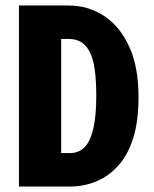

<svg xmlns="http://www.w3.org/2000/svg" viewBox="-20 -680 560 700"><path d="M125 0V-122H236Q268 -122 289 -144Q310 -166 320.5 -212.5Q331 -259 331 -330Q331 -386 325.5 -425.5Q320 -465 307.5 -490Q295 -515 276 -526.5Q257 -538 231 -538H125V-660H229Q302 -660 360 -621.5Q418 -583 451.5 -509Q485 -435 485 -328Q485 -240 467 -181Q449 -122 419.5 -86Q390 -50 357 -31.5Q324 -13 293 -6.5Q262 0 241 0ZM49 0V-660H203V0Z"/></svg>

Font: Bricolage Grotesque 24pt Condensed ExtraBold
Style: Regular
Weight: 800
Width: 3
Designer: Mathieu Triay
Foundry: Atelier Triay
Version: Version 1.001;gftools[0.9.33.dev8+g029e19f]